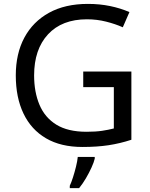

<svg xmlns="http://www.w3.org/2000/svg" viewBox="-20 -744 768 985"><path d="M407 -377H654V-27Q596 -8 537 1Q478 10 403 10Q292 10 216 -34.5Q140 -79 100.5 -161.5Q61 -244 61 -357Q61 -469 105 -551Q149 -633 231.5 -678.5Q314 -724 431 -724Q491 -724 544.5 -713Q598 -702 644 -682L610 -604Q572 -621 524.5 -633Q477 -645 426 -645Q298 -645 226.5 -568Q155 -491 155 -357Q155 -272 182.5 -206.5Q210 -141 269 -104.5Q328 -68 424 -68Q471 -68 504 -73Q537 -78 564 -85V-297H407ZM466 70Q462 88 449.5 115.5Q437 143 420.5 171Q404 199 386 221H338V209Q346 192 354.5 165.5Q363 139 370 110.5Q377 82 379 61H466Z"/></svg>

Font: Noto Sans Ethiopic
Style: Regular
Weight: 400
Designer: Monotype Design Team
Foundry: Monotype Imaging Inc.
Version: Version 2.102; ttfautohint (v1.8.4.7-5d5b)